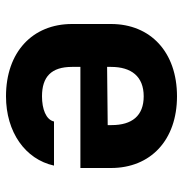

<svg xmlns="http://www.w3.org/2000/svg" viewBox="-5 -595 610 640"><g transform="rotate(-90 300.0 -275.0)"><path d="M299 -560C180 -560 89 -496 68 -400H215C221 -427 257 -440 299 -440C364 -440 397 -409 397 -340V-312H60V-210C60 -78 153 10 299 10C446 10 540 -78 540 -210V-340C540 -472 446 -560 299 -560ZM203 -208V-221L397 -223V-210C397 -142 365 -101 299 -101C234 -101 203 -140 203 -208Z"/></g></svg>

Font: JetBrains Mono ExtraBold
Style: Regular
Weight: 800
Monospace: yes
Designer: Philipp Nurullin, Konstantin Bulenkov
Foundry: JetBrains
Version: Version 2.305